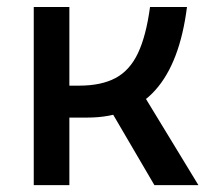

<svg xmlns="http://www.w3.org/2000/svg" viewBox="-20 -538 626 558"><path d="M151.4 -196.3V-289.1H210Q274.4 -289.1 315.9 -311.3Q357.4 -333.5 381.1 -383.8Q404.8 -434.1 416 -517.6H523.4Q502.9 -356 431.4 -276.1Q359.9 -196.3 234.4 -196.3ZM78.1 0V-517.6H181.6V0ZM428.7 0 281.2 -252 378.9 -292 556.6 0Z"/></svg>

Font: Cascadia Code PL
Style: Regular
Weight: 400
Monospace: yes
Designer: Aaron Bell
Foundry: Saja Typeworks
Version: Version 2102.003